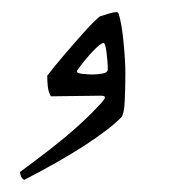

<svg xmlns="http://www.w3.org/2000/svg" viewBox="-20 -281 287 317"><path d="M158 -167Q158 -177 156 -193.5Q154 -210 151 -210Q146 -210 132 -195Q118 -180 107 -164Q106 -160 116.5 -159Q127 -158 133 -158Q140 -158 149 -159.5Q158 -161 158 -167ZM147 -123Q129 -123 105.5 -122.5Q82 -122 64 -122Q60 -129 59 -137.5Q58 -146 58 -156Q67 -168 84 -188Q101 -208 118 -227Q135 -246 145 -254Q151 -256 159.5 -258.5Q168 -261 172 -261Q175 -261 176 -258Q181 -242 184 -211Q187 -180 187 -160Q187 -139 186 -115.5Q185 -92 180 -87Q160 -67 120 -41Q80 -15 20 16Q16 14 14.5 9.5Q13 5 13 3Q63 -34 87.5 -54.5Q112 -75 131 -94Q148 -111 152 -117Q156 -123 147 -123Z"/></svg>

Font: Ruwudu
Style: Regular
Weight: 400
Designer: Becca Hirsbrunner Spalinger
Foundry: SIL International
Version: Version 3.000